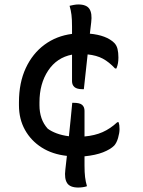

<svg xmlns="http://www.w3.org/2000/svg" viewBox="-20 -759 640 861"><path d="M304 -298H310Q338 -298 348.5 -288.5Q359 -279 359 -262V-147Q405 -151 440 -166.5Q475 -182 506 -211H512Q514 -204 515 -197.5Q516 -191 516 -180Q516 -163 509.5 -140.5Q503 -118 492 -106Q475 -89 442 -76Q409 -63 359 -58V-17Q359 14 361.5 35Q364 56 370 76Q362 79 351 80.5Q340 82 331 82Q294 82 281 62Q268 42 273 2Q276 -27 280 -60Q215 -67 167 -97.5Q119 -128 92 -176.5Q65 -225 65 -287V-300Q65 -388 95.5 -453.5Q126 -519 179.5 -558.5Q233 -598 303 -607V-640Q303 -672 300.5 -692.5Q298 -713 292 -733Q300 -735 311 -737Q322 -739 331 -739Q368 -739 381 -719Q394 -699 389 -659Q386 -635 383 -608Q457 -601 492 -567Q503 -556 507 -539.5Q511 -523 511 -501Q511 -487 509 -475.5Q507 -464 502 -452H496Q469 -481 441 -496Q413 -511 373 -515Q369 -476 364.5 -437Q360 -398 356 -359H350Q325 -359 314 -368.5Q303 -378 303 -395V-514Q235 -501 196 -442.5Q157 -384 157 -300V-287Q157 -256 166 -229.5Q175 -203 194 -182Q210 -170 234 -161Q258 -152 289 -148Q293 -187 297 -225.5Q301 -264 304 -298Z"/></svg>

Font: Recursive Sn Csl St
Style: Regular
Weight: 400
Version: Version 1.079;hotconv 1.0.112;makeotfexe 2.5.65598; ttfautoh